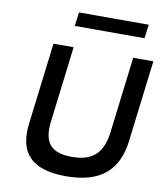

<svg xmlns="http://www.w3.org/2000/svg" viewBox="-95 -961 888 1041"><g transform="rotate(10 349.0 -440.5)"><path d="M639 -884H255L245 -808H629ZM587 -693 536 -275C521 -156 466 -106 352 -106C239 -106 193 -156 208 -275L259 -693H148L93 -243C73 -79 150 3 339 3C526 3 623 -79 643 -243L698 -693Z"/></g></svg>

Font: Bluebird
Style: LiExtObl
Weight: 300
Designer: Jasper
Foundry: Cannot Into Space Fonts
Version: Version 0.98